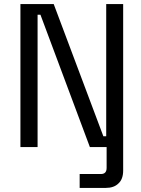

<svg xmlns="http://www.w3.org/2000/svg" viewBox="-20 -720 688 940"><path d="M164 0H80V-700H243L486 -53H500V-700H583V0H420L178 -648H164ZM498 200H370V132H474Q502 132 502 102V0H583V115Q583 157 560 178Q538 200 498 200Z"/></svg>

Font: Rilu
Style: Regular
Weight: 500
Designer: Alí Sinisterra
Foundry: Alí Sinisterra
Version: 0.1